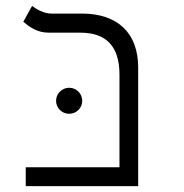

<svg xmlns="http://www.w3.org/2000/svg" viewBox="-20 -632 626 652"><path d="M67.4 0H449.2V-402.8C449.2 -520 379.4 -585.9 258.3 -585.9H154.3C127.9 -585.9 103.5 -601.1 88.9 -611.8L59.1 -558.1C79.1 -541.5 105 -521 146 -521H253.4C340.3 -521 385.7 -475.1 385.7 -378.9V-64H67.4ZM214.8 -245.6C239.3 -245.6 259.3 -265.1 259.3 -289.6C259.3 -314 239.3 -334 214.8 -334C190.4 -334 170.4 -314 170.4 -289.6C170.4 -265.1 190.4 -245.6 214.8 -245.6Z"/></svg>

Font: Cascadia Code Light
Style: Regular
Weight: 300
Monospace: yes
Designer: Aaron Bell
Foundry: Saja Typeworks
Version: Version 2404.023